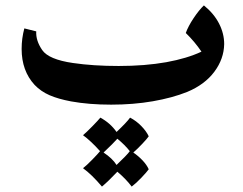

<svg xmlns="http://www.w3.org/2000/svg" viewBox="-20 -376 899 710"><path d="M809 -213Q808 -158 772.5 -110.5Q737 -63 672 -36Q617 -14 545 -1.5Q473 11 391 11Q309 11 243 -1Q195 -10 163 -24Q131 -38 108 -62Q60 -114 60 -195Q60 -234 70 -271L114 -260Q112 -226 136 -191Q160 -156 250 -143Q325 -132 419 -132Q516 -132 595 -146Q672 -160 725 -185Q700 -222 667 -254Q676 -279 696 -309Q716 -339 734 -356Q771 -326 790 -289Q809 -252 809 -213ZM350 183Q316 145 287 124Q300 113 322 90.5Q344 68 351 59Q388 79 411 112Q449 76 461 59Q484 71 502.5 90Q521 109 530 128Q524 137 506 156Q488 175 473 188Q492 201 507.5 217.5Q523 234 530 250Q523 260 503 281Q483 302 467 314Q446 286 414 259Q381 294 357 314Q319 269 287 246Q300 236 321 214.5Q342 193 350 183ZM411 234Q449 198 460 183Q442 160 414 137Q400 153 363 188Q396 210 411 234Z"/></svg>

Font: Mirza
Style: Bold
Weight: 700
Designer: Arabic design by Kourosh Beigpour, Latin design by Eduardo Tunni, engineering by Lasse Fister
Version: Version 1.0010g